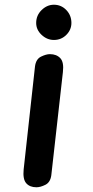

<svg xmlns="http://www.w3.org/2000/svg" viewBox="-20 -792 392 812"><path d="M134 0Q106 0 91 -17Q76 -34 80 -75L128 -511Q132 -542 153.5 -552.5Q175 -563 191 -563Q219 -563 235 -546Q251 -529 246 -487L197 -51Q193 -21 172 -10.5Q151 0 134 0ZM208 -623Q179 -623 156 -644.5Q133 -666 133 -695Q133 -727 156 -749.5Q179 -772 208 -772Q239 -772 260.5 -749.5Q282 -727 282 -695Q282 -666 260.5 -644.5Q239 -623 208 -623Z"/></svg>

Font: Edu SA Beginner
Style: Bold
Weight: 700
Version: Version 1.003